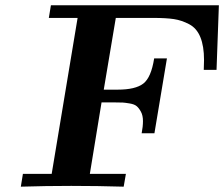

<svg xmlns="http://www.w3.org/2000/svg" viewBox="-20 -700 841 720"><path d="M58.1 0 65.9 -47.9H173.8L271 -632.8H163.1L170.9 -680.2H800.8L792 -438H744.1Q744.1 -443.8 744.6 -456.5Q745.1 -469.2 745.1 -475.1Q745.1 -526.9 731.4 -560.5Q717.8 -594.2 689.5 -609.1Q661.1 -624 632.1 -628.4Q603 -632.8 556.2 -632.8H414.1V-631.8L369.1 -363.8H420.9Q487.8 -363.8 517.3 -386.5Q546.9 -409.2 558.1 -481H606L559.1 -200.2H511.2Q516.1 -225.1 516.1 -246.1Q516.1 -267.1 508.5 -281Q501 -294.9 492.4 -302Q483.9 -309.1 466.6 -312Q449.2 -314.9 440.7 -315.4Q432.1 -315.9 413.1 -315.9H360.8L316.9 -47.9H452.1L443.8 0Q345.7 -2.9 247.1 -2.9Q152.3 -2.9 58.1 0Z"/></svg>

Font: CMU Serif Extra
Style: BoldSlanted
Weight: 700
Italic angle: -9.46001°
Version: Version 0.7.0